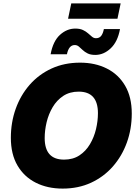

<svg xmlns="http://www.w3.org/2000/svg" viewBox="-20 -1109 816 1139"><path d="M351.6 9.8Q261.7 9.8 192.4 -25.1Q123 -60.1 83.7 -127.2Q44.4 -194.3 44.4 -291.5Q44.4 -382.8 73.2 -463.6Q102.1 -544.4 156 -606Q210 -667.5 285.6 -702.4Q361.3 -737.3 455.1 -737.3Q544.4 -737.3 613.5 -702.6Q682.6 -668 722.2 -600.6Q761.7 -533.2 761.7 -435.5Q761.7 -344.2 732.7 -263.7Q703.6 -183.1 649.7 -121.6Q595.7 -60.1 520.3 -25.1Q444.8 9.8 351.6 9.8ZM359.9 -162.1Q413.1 -162.1 451.2 -187.3Q489.3 -212.4 513.7 -253.7Q538.1 -294.9 549.6 -343.3Q561 -391.6 561 -437.5Q561 -565.4 446.8 -565.4Q393.6 -565.4 355.2 -540Q316.9 -514.6 292.5 -473.4Q268.1 -432.1 256.6 -384Q245.1 -335.9 245.1 -290Q245.1 -162.1 359.9 -162.1ZM545.4 -783.2Q517.6 -783.2 500 -792Q482.4 -800.8 470.2 -812.5Q458 -824.2 447.5 -833Q437 -841.8 423.3 -841.8Q388.2 -841.8 377 -787.1H280.3Q294.4 -864.3 335.4 -901.9Q376.5 -939.5 426.8 -939.5Q454.1 -939.5 472.2 -930.9Q490.2 -922.4 502.9 -910.9Q515.6 -899.4 526.1 -890.9Q536.6 -882.3 549.3 -882.3Q569.8 -882.3 580.6 -896.7Q591.3 -911.1 596.2 -936.5H691.9Q678.2 -861.3 636.7 -822.3Q595.2 -783.2 545.4 -783.2ZM695.8 -1088.9 676.8 -998H383.8L402.8 -1088.9Z"/></svg>

Font: Inter Black
Style: Italic
Weight: 900
Italic angle: -9.39999°
Designer: Rasmus Andersson
Foundry: rsms
Version: Version 4.000;git-a52131595